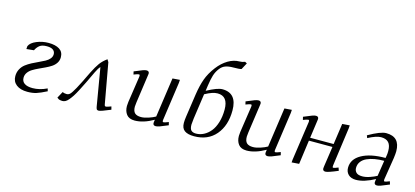

<svg xmlns="http://www.w3.org/2000/svg" viewBox="-61 -1204 3628 1677"><g transform="rotate(15 1752.5 -366.0)"><path d="M85 -99.1Q85 -133.8 100.1 -162.1Q115.2 -190.4 139.4 -209Q163.6 -227.5 192.9 -242.9Q222.2 -258.3 251.7 -271.5Q281.2 -284.7 305.4 -297.9Q329.6 -311 344.7 -329.1Q359.9 -347.2 359.9 -369.1Q359.9 -393.6 341.6 -407.7Q323.2 -421.9 284.2 -421.9Q241.7 -421.9 220 -405Q198.2 -388.2 184.1 -358.9L117.2 -352.1L119.1 -378.9Q133.8 -412.1 185.1 -433.1Q236.3 -454.1 292 -454.1Q354.5 -454.1 390.6 -431.2Q426.8 -408.2 426.8 -359.9Q426.8 -331.1 411.9 -308.1Q397 -285.2 373.3 -269.5Q349.6 -253.9 321 -240.5Q292.5 -227.1 263.9 -213.9Q235.4 -200.7 211.7 -186.3Q188 -171.9 173.1 -150.9Q158.2 -129.9 158.2 -104Q158.2 -70.8 183.3 -53.5Q208.5 -36.1 256.8 -36.1Q319.8 -36.1 386.2 -67.9L393.1 -43.9Q336.9 -15.1 302.2 -4.2Q267.6 6.8 221.2 6.8Q157.7 6.8 121.3 -21.5Q85 -49.8 85 -99.1Z M488.8 -12.2 520.5 -70.8Q537.6 -63 557.6 -63Q574.7 -63 588.1 -75.4Q601.6 -87.9 629.4 -137.9Q657.2 -188 709.5 -297.9Q738.3 -355.5 762 -388.2Q785.6 -420.9 824.7 -449.2L838.4 -426.8L903.3 -65.9Q905.3 -52.7 908.7 -49.3Q912.1 -45.9 918.5 -45.9Q926.8 -45.9 964.4 -60.1L971.7 -32.2Q884.3 4.9 865.7 4.9Q852.5 4.9 847.7 -2.7Q842.8 -10.3 840.3 -26.9L782.7 -367.2Q766.6 -352.1 746.6 -310.1Q716.8 -246.6 697.5 -206.8Q678.2 -167 657.7 -127.7Q637.2 -88.4 622.8 -66.4Q608.4 -44.4 593.3 -26.6Q578.1 -8.8 564.9 -2Q551.8 4.9 537.6 4.9Q522.5 4.9 506.3 0Z M1072.3 -405.8Q1127 -429.2 1147.5 -436.5Q1168 -443.8 1180.2 -443.8Q1204.6 -443.8 1204.6 -420.9Q1204.6 -419.4 1204.1 -416.7Q1203.6 -414.1 1203.1 -409.4Q1202.6 -404.8 1202.1 -401.9L1166.5 -150.9Q1162.6 -120.6 1162.6 -111.8Q1162.6 -71.8 1180.7 -54.4Q1198.7 -37.1 1237.3 -37.1Q1265.6 -37.1 1304 -49.8Q1342.3 -62.5 1365.2 -76.2L1416.5 -434.1L1482.4 -439L1480.5 -411.1L1431.2 -64.9Q1428.2 -43.9 1438.5 -43.9Q1448.7 -43.9 1484.4 -58.1L1491.2 -30.8Q1439 -8.3 1417 -0.7Q1395 6.8 1382.3 6.8Q1357.4 6.8 1357.4 -16.1Q1357.4 -19.5 1359.4 -33.2L1361.3 -45.9Q1268.6 6.8 1191.4 6.8Q1140.6 6.8 1117.4 -23.2Q1094.2 -53.2 1094.2 -99.1Q1094.2 -114.7 1097.2 -136.2L1132.3 -372.1Q1135.3 -393.1 1125.5 -393.1Q1114.3 -393.1 1078.6 -378.9Z M1612.8 -85Q1612.8 -110.8 1617.7 -143.1L1647.9 -350.1Q1660.6 -434.1 1682.1 -494.1Q1703.6 -554.2 1750 -615.2Q1791 -668.9 1841.6 -699Q1892.1 -729 1943.8 -729Q1968.3 -729 1991.7 -738.8L2009.8 -729L1978 -669.9Q1960.9 -664.1 1906.7 -664.1Q1862.3 -664.1 1834.2 -653.8Q1806.2 -643.6 1786.1 -617.2Q1762.2 -586.4 1750.7 -549.6Q1739.3 -512.7 1731 -454.1L1724.1 -404.8Q1818.4 -456.1 1862.8 -456.1Q1995.1 -456.1 1995.1 -298.8Q1995.1 -162.6 1924.1 -78.9Q1853 4.9 1728 4.9Q1670.9 4.9 1641.8 -16.1Q1612.8 -37.1 1612.8 -85ZM1680.7 -87.9Q1680.7 -50.3 1695.1 -36.1Q1709.5 -22 1738.8 -22Q1774.9 -22 1808.3 -39.3Q1841.8 -56.6 1868.4 -88.9Q1895 -121.1 1910.9 -173.1Q1926.8 -225.1 1926.8 -289.1Q1926.8 -410.2 1832 -410.2Q1787.1 -410.2 1718.8 -372.1L1686 -143.1Q1680.7 -93.8 1680.7 -87.9Z M2084.5 -405.8Q2139.2 -429.2 2159.7 -436.5Q2180.2 -443.8 2192.4 -443.8Q2216.8 -443.8 2216.8 -420.9Q2216.8 -419.4 2216.3 -416.7Q2215.8 -414.1 2215.3 -409.4Q2214.8 -404.8 2214.4 -401.9L2178.7 -150.9Q2174.8 -120.6 2174.8 -111.8Q2174.8 -71.8 2192.9 -54.4Q2210.9 -37.1 2249.5 -37.1Q2277.8 -37.1 2316.2 -49.8Q2354.5 -62.5 2377.4 -76.2L2428.7 -434.1L2494.6 -439L2492.7 -411.1L2443.4 -64.9Q2440.4 -43.9 2450.7 -43.9Q2460.9 -43.9 2496.6 -58.1L2503.4 -30.8Q2451.2 -8.3 2429.2 -0.7Q2407.2 6.8 2394.5 6.8Q2369.6 6.8 2369.6 -16.1Q2369.6 -19.5 2371.6 -33.2L2373.5 -45.9Q2280.8 6.8 2203.6 6.8Q2152.8 6.8 2129.6 -23.2Q2106.4 -53.2 2106.4 -99.1Q2106.4 -114.7 2109.4 -136.2L2144.5 -372.1Q2147.5 -393.1 2137.7 -393.1Q2126.5 -393.1 2090.8 -378.9Z M2604 -405.8Q2658.7 -429.2 2679.2 -436.5Q2699.7 -443.8 2711.9 -443.8Q2736.3 -443.8 2736.3 -420.9Q2736.3 -419.4 2735.8 -416.7Q2735.4 -414.1 2734.9 -409.4Q2734.4 -404.8 2733.9 -401.9L2711.9 -245.1H2924.3L2951.2 -434.1L3018.1 -439L3016.1 -411.1L2968.3 -64.9Q2966.8 -53.7 2968 -48.8Q2969.2 -43.9 2975.1 -43.9Q2984.4 -43.9 3019 -58.1L3028.3 -30.8Q2939.9 6.8 2917 6.8Q2892.1 6.8 2892.1 -16.1Q2892.1 -21.5 2894 -35.2L2920.9 -217.8H2708L2678.2 0L2611.3 4.9L2613.3 -20L2664.1 -372.1Q2667 -393.1 2657.2 -393.1Q2646 -393.1 2610.4 -378.9Z M3099.1 -78.1Q3099.1 -156.2 3178.5 -200.7Q3257.8 -245.1 3394 -245.1L3397.9 -269Q3400.9 -283.7 3400.9 -309.1Q3400.9 -361.3 3378.4 -385.7Q3356 -410.2 3310.1 -410.2Q3268.1 -410.2 3193.8 -371.1L3185.1 -394Q3293.9 -456.1 3344.2 -456.1Q3469.2 -456.1 3469.2 -325.2Q3469.2 -304.7 3463.9 -264.2L3432.1 -64.9Q3429.2 -43.9 3439 -43.9Q3448.2 -43.9 3482.9 -58.1L3491.2 -30.8Q3438.5 -8.3 3416.7 -0.7Q3395 6.8 3382.8 6.8Q3357.9 6.8 3357.9 -16.1Q3357.9 -19.5 3359.9 -33.2L3361.8 -45.9Q3265.1 6.8 3191.9 6.8Q3147.9 6.8 3123.5 -16.8Q3099.1 -40.5 3099.1 -78.1ZM3167 -94.2Q3167 -70.3 3183.1 -53.7Q3199.2 -37.1 3237.8 -37.1Q3268.6 -37.1 3304.9 -49.6Q3341.3 -62 3367.2 -76.2L3389.2 -217.8Q3343.3 -217.8 3304.7 -210.9Q3266.1 -204.1 3234.6 -189.9Q3203.1 -175.8 3185.1 -151.4Q3167 -127 3167 -94.2Z"/></g></svg>

Font: Dehuti
Style: Italic
Weight: 400
Version: Version 1.2